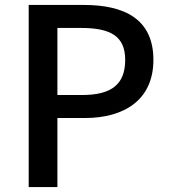

<svg xmlns="http://www.w3.org/2000/svg" viewBox="-20 -756 687 776"><path d="M96 -736V0H212V-279H323C483 -279 600 -353 600 -514C600 -679 483 -736 319 -736ZM312 -372H212V-643H308C425 -643 486 -611 486 -514C486 -417 433 -372 312 -372Z"/></svg>

Font: Spoqa Han Sans Neo Medium
Style: Regular
Weight: 500
Designer: [Spoqa Han Sans Neo] Dong-huui Kim ___ Younghwa Kang ___ Yujin Lee ___ [Noto Sans] Ryoko NISHIZUKA ____ (kana & ideograp
Foundry: Spoqa (http://www.spoqa-han-sans.com)
Version: Version 1.100;hotconv 1.0.109;makeotfexe 2.5.65596